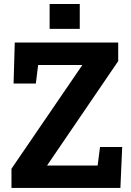

<svg xmlns="http://www.w3.org/2000/svg" viewBox="-20 -919 639 939"><path d="M36.1 0V-93.8L382.8 -601.1H166.5L155.3 -510.3H46.4L52.2 -710.9H558.1V-620.1L210 -109.4H457.5L469.2 -200.2H577.6L568.8 0ZM222.7 -777.8V-899.4H370.1V-777.8Z"/></svg>

Font: Roboto Slab LO
Style: Bold
Weight: 700
Designer: Google
Version: Version 2.000